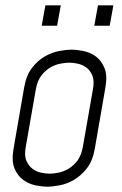

<svg xmlns="http://www.w3.org/2000/svg" viewBox="-20 -697 461 723"><path d="M292 -144 330 -361Q336 -394 327.5 -413.5Q319 -433 304 -443.5Q289 -454 271.5 -457.5Q254 -461 241 -461Q228 -461 208.5 -457.5Q189 -454 170.5 -443.5Q152 -433 136.5 -413.5Q121 -394 115 -361L77 -144Q71 -111 79.5 -91.5Q88 -72 103 -61Q118 -50 136 -46.5Q154 -43 167 -43Q180 -43 199 -46.5Q218 -50 237 -61Q256 -72 271 -91.5Q286 -111 292 -144ZM337 -137Q329 -91 307 -63Q285 -35 258 -19.5Q231 -4 204 1Q177 6 158 6Q139 6 114 1Q89 -4 67.5 -19.5Q46 -35 34.5 -63Q23 -91 31 -137L71 -368Q79 -414 101 -442Q123 -470 149.5 -485Q176 -500 203 -505Q230 -510 249 -510Q268 -510 293.5 -505Q319 -500 340 -485Q361 -470 373 -442Q385 -414 377 -368ZM335 -600 349 -677H407L393 -600ZM137 -600 151 -677H209L195 -600Z"/></svg>

Font: Marvel
Style: Italic
Weight: 400
Italic angle: -12°
Designer: Carolina Trebol
Foundry: Carolina Trebol
Version: Version 1.001